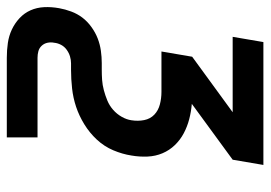

<svg xmlns="http://www.w3.org/2000/svg" viewBox="-142 -428 775 550"><g transform="rotate(90 245.0 -152.5)"><path d="M363 215H135Q113 215 92.5 212Q72 209 54 200.5Q36 192 21.5 178.5Q7 165 -1 147Q-9 129 -10 108Q-11 87 -7 65Q-4 48 2.5 30.5Q9 13 20 -1.5Q31 -16 47 -27.5Q63 -39 80 -45.5Q97 -52 115 -54.5Q133 -57 150 -57H169Q184 -57 198.5 -58Q213 -59 228 -63Q243 -67 257.5 -73Q272 -79 284 -89.5Q296 -100 304 -114Q312 -128 314 -142Q317 -161 313.5 -178.5Q310 -196 298 -207.5Q286 -219 268.5 -223.5Q251 -228 233 -228H117L132 -316L291 -432H75L90 -520H442L427 -432L267 -315Q290 -313 311 -307.5Q332 -302 351 -292Q370 -282 385 -266.5Q400 -251 408.5 -231Q417 -211 418 -188Q419 -165 415 -142Q411 -116 400 -90Q389 -64 369.5 -43Q350 -22 325.5 -7Q301 8 275.5 16.5Q250 25 223 28Q196 31 170 31H151Q141 31 131 34Q121 37 112 43.5Q103 50 98 59.5Q93 69 92 79Q90 89 92 98.5Q94 108 100.5 115Q107 122 116 124.5Q125 127 135 127H363Z"/></g></svg>

Font: Iosevka Semibold Oblique
Style: Regular
Weight: 600
Italic angle: -9°
Monospace: yes
Designer: Belleve Invis
Foundry: Belleve Invis
Version: Version 32.5.0; ttfautohint (v1.8.4)